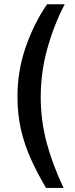

<svg xmlns="http://www.w3.org/2000/svg" viewBox="-20 -770 360 924"><path d="M291.5 -749.5Q240.5 -652.5 208.2 -537.8Q176 -423 176 -303.5Q176 -190.5 204.2 -84.5Q232.5 21.5 286 134.5H201.5Q160 64 129 -4.2Q98 -72.5 81 -146Q64 -219.5 64 -304.5Q64 -429 103.5 -543Q143 -657 206.5 -749.5Z"/></svg>

Font: Public Sans SemiBold
Style: Regular
Weight: 600
Designer: The Public Sans Project Authors: Dan O. Williams and USWDS (Libre Franklin designed by Pablo Impallari and Rodrigo Fuenz
Version: Version 1.007